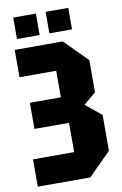

<svg xmlns="http://www.w3.org/2000/svg" viewBox="-95 -915 614 969"><g transform="rotate(-10 212.0 -431.0)"><path d="M287 0H18V-140H229V-290H52V-424H211V-560H23V-700H269L385 -584V-419L322 -366L403 -300V-116ZM44 -752V-862H160V-752ZM210 -752V-862H326V-752Z"/></g></svg>

Font: Tektur Condensed
Style: Bold
Weight: 700
Width: 3
Designer: Adam Jagosz
Foundry: Adam Jagosz
Version: Version 1.005;gftools[0.9.30]